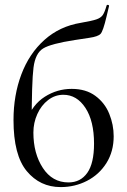

<svg xmlns="http://www.w3.org/2000/svg" viewBox="-20 -749 518 782"><path d="M35 -260Q35 -361 67 -446Q99 -531 161 -586.5Q223 -642 309 -656Q355 -664 372.5 -670Q390 -676 398 -687Q406 -698 414 -726Q415 -730 420 -729Q425 -728 424 -724L414 -682Q400 -622 389.5 -611Q379 -600 344 -595Q309 -590 285 -586Q187 -571 155.5 -551.5Q124 -532 116.5 -474Q109 -416 109 -237L87 -256Q112 -323 162.5 -355Q213 -387 272 -387Q330 -387 368.5 -358.5Q407 -330 425 -285.5Q443 -241 443 -194Q443 -132 413.5 -85Q384 -38 334.5 -12.5Q285 13 227 13Q143 13 89 -52Q35 -117 35 -260ZM363 -164Q363 -256 328 -309.5Q293 -363 238 -363Q204 -363 176 -341.5Q148 -320 132 -284.5Q116 -249 116 -209Q116 -124 154.5 -65Q193 -6 259 -6Q308 -6 335.5 -45Q363 -84 363 -164Z"/></svg>

Font: Cormorant Garamond Medium
Style: Regular
Weight: 500
Designer: Christian Thalmann (Catharsis Fonts)
Foundry: Catharsis Fonts
Version: Version 4.000